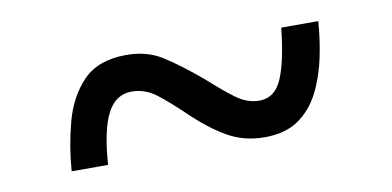

<svg xmlns="http://www.w3.org/2000/svg" viewBox="-34 -535 668 327"><g transform="rotate(-10 300.0 -371.5)"><path d="M69 -282Q72 -324 83 -365.5Q94 -407 120 -434Q146 -461 195 -461Q230 -461 256.5 -444.5Q283 -428 322 -395Q345 -374 364.5 -359.5Q384 -345 405 -345Q432 -345 444.5 -374.5Q457 -404 463 -461H527Q525 -431 518.5 -399.5Q512 -368 498.5 -341Q485 -314 462 -298Q439 -282 403 -282Q367 -282 338 -299Q309 -316 279 -345Q254 -369 235 -383.5Q216 -398 193 -398Q165 -398 150.5 -369.5Q136 -341 132 -282Z"/></g></svg>

Font: Noto Sans Mono Medium
Style: Regular
Weight: 500
Designer: Monotype Design Team
Foundry: Monotype Imaging Inc.
Version: Version 2.014